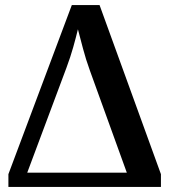

<svg xmlns="http://www.w3.org/2000/svg" viewBox="-20 -734 662 754"><path d="M13 0V-50L262 -714H371L612 -50V0ZM87 -56H478L333 -457Q317 -501 306 -543Q295 -585 286 -619Q278 -586 267.5 -548.5Q257 -511 241 -468Z"/></svg>

Font: Noto Serif SemiCondensed SemiBold
Style: Regular
Weight: 600
Width: 4
Designer: Monotype Design Team
Foundry: Monotype Imaging Inc.
Version: Version 2.013; ttfautohint (v1.8.4.7-5d5b)